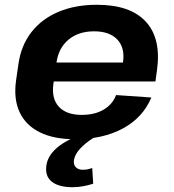

<svg xmlns="http://www.w3.org/2000/svg" viewBox="-20 -570 725 800"><path d="M291.9 10.1Q204 10.1 145.4 -19Q86.9 -48.1 61.4 -103.3Q36 -158.4 47.1 -236.1L56.9 -303.9Q67.9 -380.6 110.6 -435.7Q153.4 -490.9 223.2 -520.5Q293.1 -550.1 383.6 -550.1Q523.4 -550.1 588 -479.3Q652.6 -408.5 634 -276.9L627.6 -230.5H175.2L186.4 -309.4H514L488.7 -279.1L492.6 -311Q501.1 -371 468.8 -405.2Q436.5 -439.5 372 -439.5Q307.1 -439.5 265.4 -404.7Q223.7 -370 215.2 -308.5L202.3 -218.8Q194.4 -158.3 225.7 -124.8Q257 -91.3 320.5 -91.3Q374.9 -91.3 412 -113.3Q449.2 -135.3 463.6 -173.9L610.7 -163.7Q575.5 -80 492.5 -35Q409.5 10.1 291.9 10.1ZM282.1 210Q224.6 210 195.7 186.9Q166.7 163.8 173.3 119.2Q178.3 82.1 212.4 50.2Q246.6 18.4 303.9 -2.6L372.3 2.5Q334.5 26.5 313.3 49.9Q292.1 73.3 288.1 97.2Q285.6 116 295.8 126.7Q306 137.4 325.4 137.4Q345.4 137.4 364.3 129.9L368.3 195.4Q350.6 201.4 327.9 205.7Q305.3 210 282.1 210Z"/></svg>

Font: Pathway Extreme 8pt Thin
Style: Italic
Weight: 100
Italic angle: -8°
Designer: Eduardo Rodriguez Tunni
Foundry: Eduardo Rodriguez Tunni
Version: Version 1.000